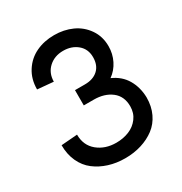

<svg xmlns="http://www.w3.org/2000/svg" viewBox="-166 -824 908 958"><g transform="rotate(-30 288.0 -345.0)"><path d="M38.1 -205.6 131.3 -212.9Q131.3 -150.9 174.6 -115.2Q217.8 -79.6 281.7 -79.6Q321.8 -79.6 355.5 -93.3Q389.2 -106.9 410.6 -135.5Q432.1 -164.1 432.1 -203.1Q432.1 -260.7 392.3 -291.5Q352.5 -322.3 291 -322.3H233.4V-410.2H291Q338.4 -410.2 366.2 -435.8Q394 -461.4 394 -507.8Q394 -554.7 361.3 -582.3Q328.6 -609.9 279.8 -609.9Q230 -609.9 196.8 -579.6Q163.6 -549.3 163.1 -499.5L71.3 -507.8Q71.3 -566.9 99.9 -611.3Q128.4 -655.8 175.3 -678Q222.2 -700.2 279.8 -700.2Q335.9 -700.2 382.8 -679Q429.7 -657.7 459 -615.2Q488.3 -572.8 488.3 -516.6Q488.3 -473.1 469.5 -435.3Q450.7 -397.5 417 -373.5Q470.2 -350.1 496.8 -304.7Q523.4 -259.3 524.9 -200.7Q524.9 -149.4 505.6 -108.6Q486.3 -67.9 452.6 -42.5Q418.9 -17.1 375.5 -3.7Q332 9.8 281.7 9.8Q231.4 9.8 188 -3.9Q144.5 -17.6 110.6 -43.5Q76.7 -69.3 57.4 -111.1Q38.1 -152.8 38.1 -205.6Z"/></g></svg>

Font: HK Grotesk Medium
Style: Regular
Weight: 500
Designer: Alfredo Marco Pradil and Stefan Peev
Foundry: Hanken Design Co.
Version: Version 1.045;PS 001.045;hotconv 1.0.88;makeotf.lib2.5.64775